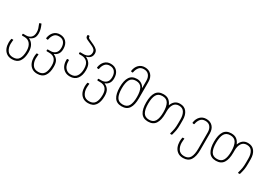

<svg xmlns="http://www.w3.org/2000/svg" viewBox="27 -1748 4247 3015"><g transform="rotate(30 2150.0 -240.0)"><path d="M9 30Q9 -12 16 -40Q18 -48 23 -48H47Q52 -48 52 -43Q52 -39 49 -19.5Q46 0 46 30Q46 95 78.5 144.5Q111 194 183 194Q258 194 289 142.5Q320 91 320 2Q320 -82 282.5 -128Q245 -174 181 -174H141Q131 -174 131 -184V-197Q131 -207 141 -207H190Q243 -207 277 -238Q311 -269 311 -334Q311 -368 301.5 -398Q292 -428 274 -472Q271 -477 277 -480L300 -488L304 -489Q309 -489 310 -483Q327 -445 337 -409Q347 -373 347 -334Q347 -271 319.5 -239Q292 -207 256 -195Q253 -194 253 -192Q253 -190 256 -189Q299 -172 328 -124.5Q357 -77 357 2Q357 109 314.5 168.5Q272 228 183 228Q123 228 84 199.5Q45 171 27 126Q9 81 9 30Z M466 30Q466 -12 473 -40Q475 -48 480 -48H504Q509 -48 509 -43Q509 -39 506 -19.5Q503 0 503 30Q503 95 535.5 144.5Q568 194 640 194Q715 194 746 142.5Q777 91 777 2Q777 -154 638 -154H598Q588 -154 588 -164V-177Q588 -187 598 -187H647Q700 -187 734 -219Q768 -251 768 -316Q768 -379 737.5 -416.5Q707 -454 647 -454Q590 -454 560.5 -416.5Q531 -379 523 -327Q521 -316 512 -318L494 -321Q484 -322 485 -332Q496 -403 538 -445.5Q580 -488 647 -488Q719 -488 761.5 -442Q804 -396 804 -316Q804 -254 777.5 -220.5Q751 -187 718 -176Q712 -174 712.5 -172.5Q713 -171 719 -168Q761 -150 787.5 -111.5Q814 -73 814 2Q814 109 771.5 168.5Q729 228 640 228Q580 228 541 199.5Q502 171 484 126Q466 81 466 30Z M931 -179V-202Q931 -212 941 -212H958Q968 -212 968 -202V-178Q968 -142 982 -107Q996 -72 1027 -49Q1058 -26 1105 -26Q1175 -26 1208.5 -75Q1242 -124 1242 -205Q1242 -292 1202.5 -331Q1163 -370 1101 -370H1061Q1051 -370 1051 -380V-394Q1051 -404 1061 -404H1118Q1167 -404 1199.5 -427Q1232 -450 1232 -496Q1232 -528 1213.5 -548.5Q1195 -569 1158 -585L1068 -626Q1043 -637 1033 -648.5Q1023 -660 1023 -677V-690Q1023 -700 1033 -700H1050Q1060 -700 1060 -690V-687Q1060 -676 1065.5 -668Q1071 -660 1088 -652L1177 -611Q1222 -590 1245.5 -565Q1269 -540 1269 -501Q1269 -416 1177 -390Q1167 -388 1174 -385Q1215 -369 1247 -328Q1279 -287 1279 -205Q1279 -108 1235 -50Q1191 8 1105 8Q1048 8 1008.5 -19Q969 -46 950 -88.5Q931 -131 931 -179Z M1388 30Q1388 -12 1395 -40Q1397 -48 1402 -48H1426Q1431 -48 1431 -43Q1431 -39 1428 -19.5Q1425 0 1425 30Q1425 95 1457.5 144.5Q1490 194 1562 194Q1637 194 1668 142.5Q1699 91 1699 2Q1699 -154 1560 -154H1520Q1510 -154 1510 -164V-177Q1510 -187 1520 -187H1569Q1622 -187 1656 -219Q1690 -251 1690 -316Q1690 -379 1659.5 -416.5Q1629 -454 1569 -454Q1512 -454 1482.5 -416.5Q1453 -379 1445 -327Q1443 -316 1434 -318L1416 -321Q1406 -322 1407 -332Q1418 -403 1460 -445.5Q1502 -488 1569 -488Q1641 -488 1683.5 -442Q1726 -396 1726 -316Q1726 -254 1699.5 -220.5Q1673 -187 1640 -176Q1634 -174 1634.5 -172.5Q1635 -171 1641 -168Q1683 -150 1709.5 -111.5Q1736 -73 1736 2Q1736 109 1693.5 168.5Q1651 228 1562 228Q1502 228 1463 199.5Q1424 171 1406 126Q1388 81 1388 30Z M1870 -240Q1870 -361 1911.5 -424.5Q1953 -488 2044 -488Q2088 -488 2124 -465.5Q2160 -443 2175 -410Q2178 -405 2179 -405Q2182 -405 2182 -420V-534Q2182 -598 2150.5 -636Q2119 -674 2060 -674Q2003 -674 1973.5 -637Q1944 -600 1935 -547Q1933 -536 1924 -538L1907 -541Q1897 -542 1898 -552Q1908 -622 1950.5 -665Q1993 -708 2060 -708Q2132 -708 2175.5 -662Q2219 -616 2219 -535V-240Q2219 -119 2177.5 -55.5Q2136 8 2044 8Q1953 8 1911.5 -55.5Q1870 -119 1870 -240ZM2045 -26Q2120 -26 2151 -80.5Q2182 -135 2182 -240Q2182 -344 2151 -399Q2120 -454 2044 -454Q1969 -454 1938 -399.5Q1907 -345 1907 -240Q1907 -135 1938 -80.5Q1969 -26 2045 -26Z M2349 -240Q2349 -361 2390.5 -424.5Q2432 -488 2523 -488Q2581 -488 2617.5 -462Q2654 -436 2676 -386Q2679 -379 2680 -379Q2681 -379 2683 -386Q2701 -434 2736 -461Q2771 -488 2824 -488Q2903 -488 2944.5 -433Q2986 -378 2986 -288V-209Q2986 -143 2979 -103Q2972 -63 2957 -10Q2955 -4 2953 -2Q2951 0 2946 0H2929Q2917 0 2920 -10Q2935 -63 2942 -103Q2949 -143 2949 -209V-279Q2949 -357 2919 -405.5Q2889 -454 2824 -454Q2760 -454 2729 -405.5Q2698 -357 2698 -281V-240Q2698 -119 2656 -55.5Q2614 8 2523 8Q2432 8 2390.5 -55.5Q2349 -119 2349 -240ZM2523 -26Q2599 -26 2630 -81Q2661 -136 2661 -240Q2661 -344 2630 -399Q2599 -454 2523 -454Q2448 -454 2417 -399.5Q2386 -345 2386 -240Q2386 -135 2417 -80.5Q2448 -26 2523 -26Z M3111 30Q3111 -12 3118 -40Q3120 -48 3125 -48H3149Q3154 -48 3154 -43Q3154 -39 3151 -19.5Q3148 0 3148 30Q3148 95 3180.5 144.5Q3213 194 3285 194Q3361 194 3391.5 139Q3422 84 3422 -20V-314Q3422 -378 3391 -416Q3360 -454 3301 -454Q3244 -454 3214.5 -417Q3185 -380 3176 -327Q3174 -316 3165 -318L3148 -321Q3138 -322 3139 -332Q3149 -402 3191.5 -445Q3234 -488 3301 -488Q3373 -488 3416 -442Q3459 -396 3459 -315V-20Q3459 102 3417 165Q3375 228 3285 228Q3225 228 3186 199.5Q3147 171 3129 126Q3111 81 3111 30Z M3580 -240Q3580 -361 3621.5 -424.5Q3663 -488 3754 -488Q3812 -488 3848.5 -462Q3885 -436 3907 -386Q3910 -379 3911 -379Q3912 -379 3914 -386Q3932 -434 3967 -461Q4002 -488 4055 -488Q4134 -488 4175.5 -433Q4217 -378 4217 -288V-209Q4217 -143 4210 -103Q4203 -63 4188 -10Q4186 -4 4184 -2Q4182 0 4177 0H4160Q4148 0 4151 -10Q4166 -63 4173 -103Q4180 -143 4180 -209V-279Q4180 -357 4150 -405.5Q4120 -454 4055 -454Q3991 -454 3960 -405.5Q3929 -357 3929 -281V-240Q3929 -119 3887 -55.5Q3845 8 3754 8Q3663 8 3621.5 -55.5Q3580 -119 3580 -240ZM3754 -26Q3830 -26 3861 -81Q3892 -136 3892 -240Q3892 -344 3861 -399Q3830 -454 3754 -454Q3679 -454 3648 -399.5Q3617 -345 3617 -240Q3617 -135 3648 -80.5Q3679 -26 3754 -26Z"/></g></svg>

Font: Barlow GEO Extra Light
Style: Regular
Weight: 200
Designer: Jeremy Tribby
Foundry: Tribby Type
Version: Version 1.408